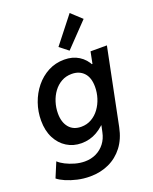

<svg xmlns="http://www.w3.org/2000/svg" viewBox="-181 -889 958 1201"><g transform="rotate(-20 297.5 -288.5)"><path d="M207 213.9Q163.1 213.9 122.6 204.6Q82 195.3 49.3 181.2Q16.6 167 -2.4 151.4L39.1 52.2Q55.2 67.9 82.5 81.8Q109.9 95.7 142.8 105Q175.8 114.3 207.5 114.3Q249.5 114.3 283.4 97.9Q317.4 81.5 340.6 51.3Q363.8 21 372.1 -20L381.3 -63H365.2L395.5 -117.2L451.7 -393.6L431.2 -442.9H460L475.6 -521H584.5L481.9 -14.2Q466.8 60.5 428 111.1Q389.2 161.6 332.5 187.7Q275.9 213.9 207 213.9ZM227.5 0Q173.3 0 130.1 -26.9Q86.9 -53.7 61.8 -102.8Q36.6 -151.9 36.6 -218.8Q36.6 -278.8 55.9 -334.2Q75.2 -389.6 110.8 -433.6Q146.5 -477.5 195.1 -503.2Q243.7 -528.8 302.2 -528.8Q357.4 -528.8 398.4 -503.4Q439.5 -478 462.4 -430.9Q485.4 -383.8 485.4 -318.8Q485.4 -259.3 466.3 -202.6Q447.3 -146 412.6 -100.1Q377.9 -54.2 330.8 -27.1Q283.7 0 227.5 0ZM261.2 -97.2Q298.8 -97.2 329.6 -115Q360.4 -132.8 381.8 -162.4Q403.3 -191.9 414.8 -228.5Q426.3 -265.1 426.3 -303.2Q426.3 -364.7 396.2 -396.7Q366.2 -428.7 315.4 -428.7Q277.3 -428.7 247.1 -411.6Q216.8 -394.5 195.3 -365.5Q173.8 -336.4 162.4 -299.8Q150.9 -263.2 150.9 -225.1Q150.9 -166.5 179.7 -131.8Q208.5 -97.2 261.2 -97.2ZM354 -569.8 296.4 -615.2 434.6 -791 504.4 -726.6Z"/></g></svg>

Font: Reddit Sans SemiBold
Style: Italic
Weight: 600
Italic angle: -11.25°
Designer: Stephen Hutchings
Version: Version 1.013